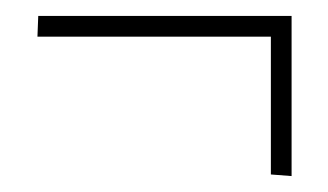

<svg xmlns="http://www.w3.org/2000/svg" viewBox="-20 -348 412 241"><path d="M346 -328V-127L320 -129V-302H27L28 -328Z"/></svg>

Font: Foglihten068fMac
Style: Regular
Weight: 500
Designer: gluk (gluksza@wp.pl)
Foundry: gluk (gluksza@wp.pl)
Version: Version 0.68